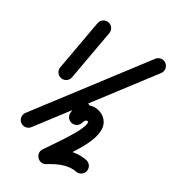

<svg xmlns="http://www.w3.org/2000/svg" viewBox="-127 -715 1035 1118"><g transform="rotate(15 390.0 -156.0)"><path d="M389.2 -600.4C366.7 -611 339.9 -601.3 329.4 -578.8C281.7 -477.3 234 -375.7 186.3 -274.1C175.7 -251.6 185.4 -224.8 207.9 -214.3C230.4 -203.7 257.2 -213.4 267.7 -235.9C315.4 -337.4 363.1 -439 410.8 -540.6C421.4 -563.1 411.7 -589.9 389.2 -600.4ZM770.7 -457.4C755.5 -477.1 727.3 -480.8 707.6 -465.6C491.6 -298.9 275.6 -132.3 59.5 34.4C39.9 49.6 36.2 77.8 51.4 97.5C66.6 117.2 94.8 120.8 114.5 105.6C330.5 -61 546.6 -227.7 762.6 -394.3C782.3 -409.5 785.9 -437.8 770.7 -457.4ZM389.2 -117C365.7 -125.3 340 -113 331.8 -89.5C325.2 -70.8 318.6 -52.1 312 -33.4C303.7 -10 316 15.7 339.4 24C362.9 32.3 388.6 20 396.8 -3.5C403.4 -22.2 410 -40.9 416.6 -59.6C424.9 -83 412.6 -108.7 389.2 -117ZM390.3 8.7C397.2 -0.5 402.7 -14.2 415.7 -14.2C418.7 -14.2 425.8 -11.2 425.8 -9.9C425.8 38.6 259.2 169 209.3 215.4C192.5 231.1 192.2 253.3 201.7 270C211.1 286.7 230.4 297.9 252.5 291.5C288 281.3 320.2 272.7 357.9 272.7C383.2 272.7 409.1 276.8 431.8 288.4C454 299.7 481.1 290.9 492.4 268.8C503.7 246.6 494.9 219.5 472.8 208.2C437.3 190.1 397.5 182.7 357.9 182.7C311.6 182.7 271.3 192.4 227.5 205.1C205.4 211.5 207.7 238.4 219.8 259.7C231.9 281.1 253.8 296.9 270.7 281.2C346.9 210.3 515.8 92.2 515.8 -9.9C515.8 -63.3 467.5 -104.2 415.7 -104.2C368.8 -104.2 344.4 -79.9 318.5 -45.6C303.5 -25.8 307.4 2.5 327.3 17.4C347.1 32.4 375.3 28.5 390.3 8.7Z"/></g></svg>

Font: FRB American Cursive Guidelines Arrows Black
Style: Bold Italic
Weight: 900
Italic angle: -25°
Version: Version 2.0;Modular Font Editor K font №1